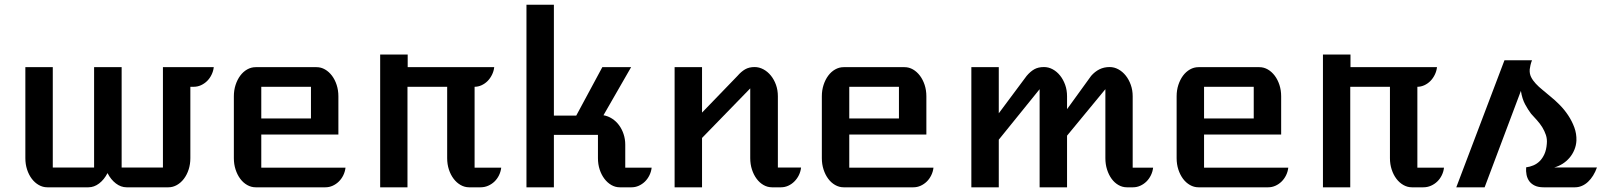

<svg xmlns="http://www.w3.org/2000/svg" viewBox="-20 -797 6815 817"><path d="M87.9 -511.2H204.6V-84H380.4V-511.2H497.6V-84H673.3V-511.2H889.6Q887.7 -494.1 880.1 -478.8Q872.6 -463.4 861.1 -452.1Q849.6 -440.9 835 -434.3Q820.3 -427.7 804.2 -427.7H790V-124Q790 -98.1 782.7 -75.7Q775.4 -53.2 762.7 -36.4Q750 -19.5 732.9 -9.8Q715.8 0 696.8 0H518.6Q494.6 0 473.1 -16.4Q451.7 -32.7 437.5 -60.5Q423.3 -32.7 401.9 -16.4Q380.4 0 356.4 0H181.2Q162.1 0 145 -9.8Q127.9 -19.5 115.2 -36.4Q102.5 -53.2 95.2 -75.7Q87.9 -98.1 87.9 -124Z M975.1 -387.2Q975.1 -413.1 982.4 -435.5Q989.7 -458 1002.2 -474.9Q1014.6 -491.7 1031.7 -501.5Q1048.8 -511.2 1067.9 -511.2H1327.1Q1346.2 -511.2 1363 -501.5Q1379.9 -491.7 1392.6 -474.9Q1405.3 -458 1412.6 -435.5Q1419.9 -413.1 1419.9 -387.2V-224.6H1091.8V-83.5H1450.2Q1448.2 -66.4 1440.7 -51Q1433.1 -35.6 1421.6 -24.4Q1410.2 -13.2 1395.5 -6.6Q1380.9 0 1364.7 0H1067.9Q1048.8 0 1031.7 -9.8Q1014.6 -19.5 1002.2 -36.4Q989.7 -53.2 982.4 -75.7Q975.1 -98.1 975.1 -124ZM1303.2 -293V-427.7H1091.8V-293Z M1597.7 -564.9H1714.8V-511.2H2083Q2081.1 -494.1 2073.5 -478.8Q2065.9 -463.4 2054.7 -452.1Q2043.5 -440.9 2029.1 -434.3Q2014.6 -427.7 1999.5 -427.7V-83.5H2112.8Q2110.8 -66.4 2103.3 -51Q2095.7 -35.6 2084 -24.4Q2072.3 -13.2 2057.1 -6.6Q2042 0 2024.9 0H1976.1Q1957 0 1939.9 -9.8Q1922.9 -19.5 1910.2 -36.4Q1897.5 -53.2 1890.1 -75.7Q1882.8 -98.1 1882.8 -124V-427.7H1713.9V0H1597.7Z M2220.2 -776.9H2336.9V-305.2H2432.1L2543 -511.2H2665.5L2547.9 -306.6Q2567.4 -303.2 2584.5 -292.2Q2601.6 -281.2 2614 -264.4Q2626.5 -247.6 2633.5 -226.3Q2640.6 -205.1 2640.6 -181.2V-83.5H2752.9Q2751 -66.4 2743.4 -51Q2735.8 -35.6 2724.4 -24.4Q2712.9 -13.2 2698.2 -6.6Q2683.6 0 2667.5 0H2617.2Q2598.1 0 2581.3 -9.8Q2564.5 -19.5 2551.8 -36.4Q2539.1 -53.2 2531.7 -75.7Q2524.4 -98.1 2524.4 -124V-223.1H2336.9V0H2220.2Z M2850.6 -511.2H2967.3V-317.9L3118.2 -474.1Q3133.8 -492.2 3150.6 -502Q3167.5 -511.7 3190.9 -511.7Q3210.4 -511.7 3228.5 -502Q3246.6 -492.2 3260.3 -475.3Q3273.9 -458.5 3282 -436Q3290 -413.6 3290 -387.7V-84H3388.7Q3386.7 -66.4 3379.2 -51.3Q3371.6 -36.1 3360.1 -24.7Q3348.6 -13.2 3334 -6.6Q3319.3 0 3303.2 0H3265.1Q3245.6 0 3228.8 -9.8Q3211.9 -19.5 3199.5 -36.4Q3187 -53.2 3179.7 -75.7Q3172.4 -98.1 3172.4 -124V-420.9L2967.3 -210V0H2850.6Z M3477.1 -387.2Q3477.1 -413.1 3484.4 -435.5Q3491.7 -458 3504.2 -474.9Q3516.6 -491.7 3533.7 -501.5Q3550.8 -511.2 3569.8 -511.2H3829.1Q3848.1 -511.2 3865 -501.5Q3881.8 -491.7 3894.5 -474.9Q3907.2 -458 3914.6 -435.5Q3921.9 -413.1 3921.9 -387.2V-224.6H3593.8V-83.5H3952.1Q3950.2 -66.4 3942.6 -51Q3935.1 -35.6 3923.6 -24.4Q3912.1 -13.2 3897.5 -6.6Q3882.8 0 3866.7 0H3569.8Q3550.8 0 3533.7 -9.8Q3516.6 -19.5 3504.2 -36.4Q3491.7 -53.2 3484.4 -75.7Q3477.1 -98.1 3477.1 -124ZM3805.2 -293V-427.7H3593.8V-293Z M4113.3 -511.2H4230V-314.9L4348.6 -474.1Q4364.3 -492.7 4381.1 -502.2Q4397.9 -511.7 4422.4 -511.7Q4441.9 -511.7 4459.7 -502Q4477.5 -492.2 4491 -475.3Q4504.4 -458.5 4512.5 -436Q4520.5 -413.6 4520.5 -387.7V-332.5L4623 -474.1Q4638.7 -492.2 4658.2 -502Q4677.7 -511.7 4701.7 -511.7Q4721.2 -511.7 4739 -502Q4756.8 -492.2 4770.3 -475.3Q4783.7 -458.5 4791.7 -436Q4799.8 -413.6 4799.8 -387.7V-83.5H4886.7Q4884.8 -66.4 4877.2 -51Q4869.6 -35.6 4858.2 -24.4Q4846.7 -13.2 4832 -6.6Q4817.4 0 4801.3 0H4774.9Q4755.9 0 4739 -9.8Q4722.2 -19.5 4710 -36.4Q4697.8 -53.2 4690.7 -75.7Q4683.6 -98.1 4683.6 -124V-417.5L4520.5 -219.7V0H4403.8V-417.5L4230 -202.6V0H4113.3Z M4986.8 -387.2Q4986.8 -413.1 4994.1 -435.5Q5001.5 -458 5013.9 -474.9Q5026.4 -491.7 5043.5 -501.5Q5060.5 -511.2 5079.6 -511.2H5338.9Q5357.9 -511.2 5374.8 -501.5Q5391.6 -491.7 5404.3 -474.9Q5417 -458 5424.3 -435.5Q5431.6 -413.1 5431.6 -387.2V-224.6H5103.5V-83.5H5461.9Q5460 -66.4 5452.4 -51Q5444.8 -35.6 5433.3 -24.4Q5421.9 -13.2 5407.2 -6.6Q5392.6 0 5376.5 0H5079.6Q5060.5 0 5043.5 -9.8Q5026.4 -19.5 5013.9 -36.4Q5001.5 -53.2 4994.1 -75.7Q4986.8 -98.1 4986.8 -124ZM5314.9 -293V-427.7H5103.5V-293Z M5609.4 -564.9H5726.6V-511.2H6094.7Q6092.8 -494.1 6085.2 -478.8Q6077.6 -463.4 6066.4 -452.1Q6055.2 -440.9 6040.8 -434.3Q6026.4 -427.7 6011.2 -427.7V-83.5H6124.5Q6122.6 -66.4 6115 -51Q6107.4 -35.6 6095.7 -24.4Q6084 -13.2 6068.8 -6.6Q6053.7 0 6036.6 0H5987.8Q5968.8 0 5951.7 -9.8Q5934.6 -19.5 5921.9 -36.4Q5909.2 -53.2 5901.9 -75.7Q5894.5 -98.1 5894.5 -124V-427.7H5725.6V0H5609.4Z M6381.8 -540.5H6499Q6494.6 -529.8 6492.4 -519.3Q6490.2 -508.8 6489.3 -502Q6487.8 -483.9 6495.1 -469.2Q6502.4 -454.6 6514.9 -441.2Q6527.3 -427.7 6543.7 -414.6Q6560.1 -401.4 6577.1 -386.7Q6596.7 -371.1 6616.7 -350.8Q6636.7 -330.6 6652.8 -306.4Q6668.9 -282.2 6679 -255.1Q6689 -228 6688 -198.7Q6687 -178.2 6679.2 -159.4Q6671.4 -140.6 6658.7 -125.7Q6646 -110.8 6629.2 -100.1Q6612.3 -89.4 6593.8 -84.5H6775.4Q6768.6 -65.4 6759 -50Q6749.5 -34.7 6737.5 -23.4Q6725.6 -12.2 6711.4 -6.1Q6697.3 0 6682.1 0H6548.3Q6525.9 0 6511 -7.1Q6496.1 -14.2 6487.5 -25.9Q6479 -37.6 6475.8 -53Q6472.7 -68.4 6474.1 -85Q6489.7 -86.9 6504.9 -93.3Q6520 -99.6 6532 -111.6Q6543.9 -123.5 6552 -141.6Q6560.1 -159.7 6562 -185.1Q6564 -205.1 6558.1 -222.7Q6552.2 -240.2 6542.5 -255.9Q6532.7 -271.5 6520 -285.6Q6507.3 -299.8 6495.1 -313Q6482.4 -329.6 6469.7 -353Q6457 -376.5 6451.7 -410.2L6297.4 0H6176.8Z"/></svg>

Font: Atomic Age
Style: Regular
Weight: 400
Version: Version 1.007; ttfautohint (v1.4.1) -l 6 -r 46 -G 0 -x 0 -H 